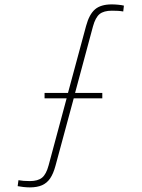

<svg xmlns="http://www.w3.org/2000/svg" viewBox="-20 -826 629 853"><path d="M112.5 6.5Q99.5 6.5 83.8 4.8Q68 3 58.5 1L62 -25.5Q72.5 -23.5 85 -22.5Q97.5 -21.5 112.5 -21.5Q148.5 -21.5 167 -36.8Q185.5 -52 196 -91.5L276 -389H178V-413H282L362.5 -711Q376.5 -762.5 402.2 -784.5Q428 -806.5 476.5 -806.5Q489.5 -806.5 505.2 -805Q521 -803.5 530.5 -801L527.5 -775Q516.5 -777 504.2 -777.8Q492 -778.5 477 -778.5Q441 -778.5 422.5 -763.5Q404 -748.5 393 -708.5L313.5 -413H434.5V-389H307.5L226.5 -89.5Q217 -54.5 203 -33.8Q189 -13 167 -3.2Q145 6.5 112.5 6.5Z"/></svg>

Font: Big Shoulders Display ExtraLight
Style: Regular
Weight: 250
Designer: Patric King
Foundry: XO Type Co
Version: Version 2.002